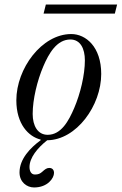

<svg xmlns="http://www.w3.org/2000/svg" viewBox="-20 -606 536 846"><path d="M172 -546H486L496 -586H182ZM52 -164C52 -59 106 -4 159 9V12C114 45 66 94 66 154C66 196 98 220 130 220C190 220 218 179 218 156C218 143 211 134 197 134C186 134 178 140 166 151C157 159 149 163 134 163C116 163 110 146 110 130C110 89 145 46 188 12C317 11 426 -141 426 -280C426 -400 358 -456 294 -456C164 -456 52 -304 52 -164ZM124 -104C124 -168 144 -251 171 -314C195 -370 230 -432 290 -432C334 -432 354 -392 354 -340C354 -276 334 -193 307 -130C283 -74 250 -12 190 -12C146 -12 124 -52 124 -104Z"/></svg>

Font: Old Standard
Style: Italic
Weight: 400
Italic angle: -15.2°
Designer: Alexey Kryukov <alexios@thessalonica.org.ru>
Version: Version 2.0